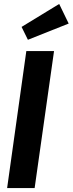

<svg xmlns="http://www.w3.org/2000/svg" viewBox="-20 -950 367 970"><path d="M253 -692 155 0H16L113 -692ZM279 -930 327 -831 121 -749 89 -814Z"/></svg>

Font: Fira Sans Extra Condensed SemiBold
Style: Italic
Weight: 600
Width: 3
Italic angle: -8°
Designer: Carrois Corporate & Edenspiekermann AG
Foundry: Carrois Corporate GbR & Edenspiekermann AG
Version: Version 4.203